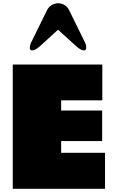

<svg xmlns="http://www.w3.org/2000/svg" viewBox="-20 -1185 735 1205"><path d="M60.1 -779.8H622.1V-555.2H363.8V-491.2H621.1V-299.8H363.8V-226.1H639.2V0H60.1ZM274.9 -1120.6Q285.2 -1142.1 304.9 -1153.3Q324.7 -1164.6 345.2 -1164.6Q365.2 -1164.6 384 -1154.1Q402.8 -1143.6 414.1 -1120.6L514.2 -917Q519 -907.2 520 -899.4Q521 -891.6 521 -885.7Q521 -868.7 506.8 -868.7Q486.8 -868.7 455.1 -897.9L344.2 -998.5L233.9 -897.9Q201.7 -868.7 182.1 -868.7Q167 -868.7 167 -885.7Q167 -891.6 168.7 -899.4Q170.4 -907.2 174.8 -917Z"/></svg>

Font: Rammetto One
Style: Regular
Weight: 400
Designer: Vernon Adams
Foundry: Vernon Adams
Version: Version 1.100; ttfautohint (v1.8.4.7-5d5b)